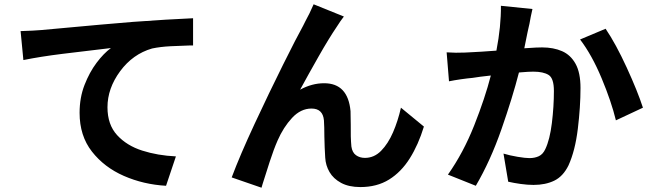

<svg xmlns="http://www.w3.org/2000/svg" viewBox="-20 -828 3040 895"><path d="M76 -683Q140 -685 173 -688Q267 -697 447 -713Q520 -719 600 -726Q764 -738 880 -743V-616Q872 -616 863 -616Q823 -615 775 -612.5Q727 -610 689 -602Q599 -576 540 -496Q481 -416 481 -328Q481 -247 526 -198Q571 -149 643 -126Q715 -103 800 -99L754 38Q649 32 557.5 -8Q466 -48 408.5 -121.5Q351 -195 351 -302Q351 -373 374 -432Q397 -491 430 -535Q463 -579 497 -604Q479 -602 455 -599Q376 -590 271.5 -577Q167 -564 89 -548Z M1583 -751Q1568 -732 1551 -705Q1513 -649 1465 -564.5Q1417 -480 1379 -410Q1434 -440 1491 -440Q1602 -440 1614 -310Q1615 -284 1615 -248Q1614 -188 1618 -145Q1622 -117 1639.5 -104.5Q1657 -92 1681 -92Q1724 -92 1756.5 -125Q1789 -158 1812 -211Q1835 -264 1849 -326L1956 -238Q1930 -153 1890 -89.5Q1850 -26 1793.5 9Q1737 44 1660 44Q1606 44 1570 24.5Q1534 5 1516 -26Q1498 -57 1496 -93Q1493 -139 1492 -192Q1492 -237 1490 -267Q1485 -322 1432 -322Q1382 -322 1341.5 -278.5Q1301 -235 1274 -173Q1256 -132 1237 -73.5Q1218 -15 1204 30Q1201 39 1199 47L1060 -1Q1099 -105 1167 -251Q1235 -397 1299.5 -526.5Q1364 -656 1393 -708Q1398 -718 1404 -730Q1422 -762 1442 -808Z M2315 -801 2462 -786Q2454 -752 2448 -717Q2446 -710 2445 -704Q2442 -691 2439 -677Q2432 -642 2424 -603Q2433 -604 2441 -604Q2482 -607 2507 -607Q2560 -607 2600 -589.5Q2640 -572 2663 -530.5Q2686 -489 2686 -418Q2686 -330 2673.5 -227.5Q2661 -125 2630 -57Q2605 -6 2564 14Q2523 34 2467 34Q2439 34 2407 29.5Q2375 25 2349 19L2327 -112Q2357 -103 2393 -97Q2429 -91 2448 -91Q2473 -91 2492 -100Q2511 -109 2522 -133Q2543 -177 2552.5 -254Q2562 -331 2562 -404Q2562 -463 2537.5 -478.5Q2513 -494 2466 -494Q2445 -494 2410 -491Q2405 -490 2399 -490Q2369 -373 2317.5 -225.5Q2266 -78 2198 38L2068 -14Q2140 -116 2190.5 -243.5Q2241 -371 2268 -476Q2212 -470 2183 -465Q2160 -463 2128.5 -458.5Q2097 -454 2073 -449L2062 -584Q2105 -581 2148 -583Q2158 -584 2167 -584Q2216 -586 2294 -592Q2316 -706 2315 -801ZM2684 -644 2803 -694Q2851 -623 2901.5 -513Q2952 -403 2977 -326L2851 -267Q2830 -354 2784.5 -463Q2739 -572 2684 -644Z"/></svg>

Font: Source Han Sans CN Bold
Style: Bold
Weight: 700
Designer: Ryoko NISHIZUKA 西塚涼子 (kana & ideographs); Paul D. Hunt (Latin, Greek & Cyrillic); Wenlong ZHANG 张文龙 (bopomofo); Sandoll 
Foundry: Adobe Systems Incorporated
Version: Version 1.00;May 30, 2023;FontCreator 11.5.0.2422 32-bit